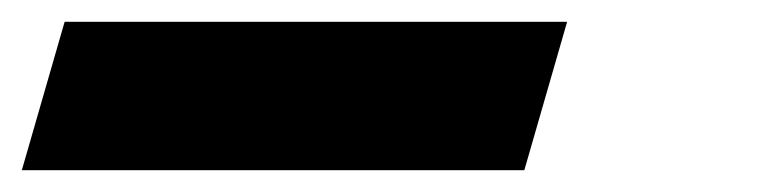

<svg xmlns="http://www.w3.org/2000/svg" viewBox="-56 6 690 175"><path d="M2.9 25.9H460.9L421.9 161.1H-36.1Z"/></svg>

Font: IntelOne Mono Bold
Style: Italic
Weight: 700
Italic angle: -16°
Designer: Fred Shallcrass
Foundry: Frere-Jones Type LLC
Version: Version 1.200;hotconv 1.1.0;makeotfexe 2.6.0;FJTRelease1.2